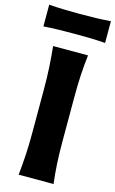

<svg xmlns="http://www.w3.org/2000/svg" viewBox="-152 -975 618 1028"><g transform="rotate(15 157.0 -461.0)"><path d="M64 0Q70 -57.5 73.2 -111.5Q76.5 -165.5 76.5 -232.5V-474.5Q76.5 -543.5 73.2 -598.8Q70 -654 64 -713H257.5Q250.5 -654 247.5 -598.8Q244.5 -543.5 244.5 -474.5V-232.5Q244.5 -165.5 247.5 -111.5Q250.5 -57.5 257.5 0ZM-13.5 -801V-921.5Q25 -918.5 68 -917.2Q111 -916 157.5 -916Q204 -916 247 -917.2Q290 -918.5 328.5 -921.5V-801Q290 -804 247 -805Q204 -806 157.5 -806Q111 -806 68 -805Q25 -804 -13.5 -801Z"/></g></svg>

Font: Commissioner Flair
Style: Bold
Weight: 700
Designer: Kostas Bartsokas
Foundry: Kostas Bartsokas
Version: Version 1.000; ttfautohint (v1.8.3)